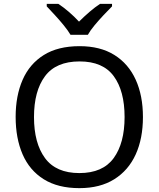

<svg xmlns="http://www.w3.org/2000/svg" viewBox="-20 -964 821 994"><path d="M720 -358Q720 -247 682.5 -164.5Q645 -82 571.5 -36Q498 10 391 10Q280 10 206.5 -36Q133 -82 97 -165Q61 -248 61 -359Q61 -468 97 -550.5Q133 -633 206.5 -679Q280 -725 392 -725Q499 -725 572 -679.5Q645 -634 682.5 -551.5Q720 -469 720 -358ZM156 -358Q156 -223 213 -145.5Q270 -68 391 -68Q512 -68 568.5 -145.5Q625 -223 625 -358Q625 -493 569 -569.5Q513 -646 392 -646Q270 -646 213 -569.5Q156 -493 156 -358ZM345 -784Q332 -806 310 -833Q288 -860 264 -886Q240 -912 222 -931V-944H282Q308 -927 336 -903Q364 -879 389 -852Q416 -879 444 -903Q472 -927 498 -944H560V-931Q541 -912 516.5 -886Q492 -860 469.5 -833Q447 -806 435 -784Z"/></svg>

Font: Apis
Style: Regular
Weight: 400
Designer: Monotype Design Team
Foundry: Monotype Imaging Inc.
Version: Version 2.000; build 0001